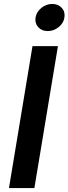

<svg xmlns="http://www.w3.org/2000/svg" viewBox="-20 -964 351 984"><path d="M276.9 -727.5 156.2 0H25.9L146.5 -727.5ZM224.6 -804.7Q193.8 -804.7 175.8 -825Q157.7 -845.2 162.1 -874Q167 -903.3 192.1 -923.6Q217.3 -943.8 247.6 -943.8Q278.3 -943.8 296.6 -923.6Q314.9 -903.3 310.1 -874Q305.7 -845.2 280.5 -825Q255.4 -804.7 224.6 -804.7Z"/></svg>

Font: Inter 17pt SemiBold
Style: Italic
Weight: 600
Italic angle: -9.3988°
Version: Version 4.001;git-66647c0bb